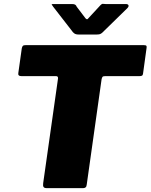

<svg xmlns="http://www.w3.org/2000/svg" viewBox="-20 -976 781 996"><path d="M93 -725Q95 -735 99 -738.5Q103 -742 116 -742H724Q737 -742 739.5 -738Q742 -734 740 -725L722 -594Q721 -586 716.5 -583.5Q712 -581 702 -581H525Q515 -581 512 -577.5Q509 -574 507 -565L430 -19Q429 -8 424 -4Q419 0 411 0H223Q210 0 206 -6Q202 -12 204 -26L281 -569Q282 -581 271 -581H92Q72 -581 75 -597ZM502 -950Q509 -957 514 -956Q519 -955 528 -955H633Q644 -955 646.5 -948.5Q649 -942 640 -933L510 -806Q504 -801 498.5 -799Q493 -797 482 -797H387Q373 -797 365 -803Q357 -809 353 -816L256 -941Q251 -949 248.5 -952Q246 -955 255 -955H354Q364 -955 369.5 -952Q375 -949 378 -941L419 -887Q429 -872 435 -877.5Q441 -883 452 -896Z"/></svg>

Font: Libre Franklin Black
Style: Italic
Weight: 900
Italic angle: -8°
Designer: Pablo Impallari, Rodrigo Fuenzalida, Nhung Nguyen
Foundry: Impallari Type
Version: Version 3.000